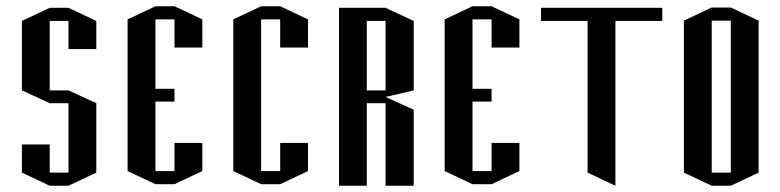

<svg xmlns="http://www.w3.org/2000/svg" viewBox="-20 -552 2495 614"><path d="M50 -90H139V0H199V-222H139L50 -263V-485L139 -527H199L288 -485V-395H199V-485H139V-263H199L288 -222V0L199 42H139L50 0Z M388 -490 477 -532H538L627 -490V-400H538V-490H477V-289V-268H538V-227H477V-5H538V-95H627V-5L538 37H477L388 -5Z M876 -532 965 -490V-400H876V-490H815V-5H876V-95H965V-5L876 37H815L726 -5V-490L815 -532Z M1303 -485V-263L1213 -242L1303 -201V42H1213V-222H1153V42H1064V-527H1153H1213ZM1213 -263V-485H1153V-263Z M1402 -490 1491 -532H1552L1641 -490V-400H1552V-490H1491V-289V-268H1552V-227H1491V-5H1552V-95H1641V-5L1552 37H1491L1402 -5Z M1948 -527H2098V-485H1948V42L1859 0V-485H1710V-527H1859Z M2317 -528 2406 -486V0L2317 42H2256L2167 0V-486L2256 -528ZM2317 0V-486H2256V0Z"/></svg>

Font: Frankia
Style: Regular
Weight: 400
Version: Version 001.000